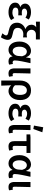

<svg xmlns="http://www.w3.org/2000/svg" viewBox="1672 -2494 1008 4393"><g transform="rotate(90 2176.5 -298.0)"><path d="M260 12Q213 12 173 2Q133 -8 104 -27Q75 -46 58 -74Q41 -102 41 -138Q41 -189 68.5 -217.5Q96 -246 139 -257V-261Q101 -274 82 -304.5Q63 -335 63 -367Q63 -402 79.5 -428Q96 -454 123.5 -470.5Q151 -487 187 -495Q223 -503 263 -503Q308 -503 350 -489.5Q392 -476 427 -451L384 -376Q329 -414 268 -414Q228 -414 202.5 -397.5Q177 -381 177 -352Q177 -324 198.5 -308Q220 -292 267 -292Q282 -292 298 -293Q314 -294 332 -296V-211Q290 -214 252 -214Q154 -214 154 -149Q154 -115 184 -96Q214 -77 271 -77Q300 -77 331 -86.5Q362 -96 394 -121L440 -47Q393 -12 351 0Q309 12 260 12Z M834 186 743 153Q766 122 778 104Q790 86 790 66Q790 55 785.5 47Q781 39 769.5 32.5Q758 26 738 20Q718 14 687 8Q648 0 614 -13Q580 -26 554.5 -48.5Q529 -71 514.5 -104Q500 -137 500 -185Q500 -219 511.5 -249Q523 -279 542.5 -303.5Q562 -328 587.5 -345.5Q613 -363 642 -372V-376Q598 -394 572 -430Q546 -466 546 -514Q546 -548 561.5 -576.5Q577 -605 605 -622Q588 -621 574 -620.5Q560 -620 545.5 -619Q531 -618 514.5 -617Q498 -616 476 -615V-706H884V-615H768Q723 -615 692.5 -587.5Q662 -560 662 -511Q662 -489 670.5 -470Q679 -451 693.5 -436.5Q708 -422 727 -413.5Q746 -405 767 -405Q787 -405 801.5 -406Q816 -407 836 -412V-320Q815 -325 797.5 -326Q780 -327 760 -327Q732 -327 706 -318.5Q680 -310 660.5 -293.5Q641 -277 629.5 -254Q618 -231 618 -202Q618 -171 627.5 -151Q637 -131 655.5 -118Q674 -105 700.5 -97Q727 -89 760 -83Q798 -75 823.5 -65.5Q849 -56 864 -42.5Q879 -29 885.5 -10Q892 9 892 36Q892 60 878.5 100.5Q865 141 834 186Z M1124 12Q1037 12 984 -54Q931 -120 931 -240Q931 -302 949 -351Q967 -400 997 -433.5Q1027 -467 1066 -485Q1105 -503 1147 -503Q1191 -503 1229 -477.5Q1267 -452 1290 -390H1294L1312 -491H1426Q1416 -446 1405 -395.5Q1394 -345 1384.5 -296Q1375 -247 1369 -204Q1363 -161 1363 -130Q1363 -105 1377 -93.5Q1391 -82 1411 -82Q1425 -82 1444 -89L1459 -3Q1447 3 1428.5 7.5Q1410 12 1384 12Q1336 12 1307 -9Q1278 -30 1272 -78H1268Q1215 12 1124 12ZM1150 -83Q1170 -83 1189.5 -93Q1209 -103 1224 -120.5Q1239 -138 1249 -161.5Q1259 -185 1261 -212L1268 -300Q1250 -362 1222.5 -385Q1195 -408 1163 -408Q1142 -408 1121.5 -398Q1101 -388 1085 -367Q1069 -346 1059 -314.5Q1049 -283 1049 -241Q1049 -163 1076 -123Q1103 -83 1150 -83Z M1663 12Q1596 12 1570.5 -26Q1545 -64 1545 -129V-491H1662Q1661 -445 1659.5 -395.5Q1658 -346 1657 -298Q1656 -250 1655 -205Q1654 -160 1654 -123Q1654 -100 1663.5 -91Q1673 -82 1691 -82Q1705 -82 1722 -88L1736 -2Q1722 4 1705.5 8Q1689 12 1663 12Z M1823 178V-243Q1823 -310 1840.5 -359Q1858 -408 1888.5 -440Q1919 -472 1960 -487.5Q2001 -503 2049 -503Q2155 -503 2212.5 -437Q2270 -371 2270 -253Q2270 -190 2253 -140.5Q2236 -91 2207.5 -57.5Q2179 -24 2142.5 -6Q2106 12 2067 12Q2032 12 1997 -1.5Q1962 -15 1932 -50Q1934 12 1936 65Q1938 118 1940 178ZM2042 -83Q2087 -83 2119.5 -125.5Q2152 -168 2152 -252Q2152 -326 2126.5 -367Q2101 -408 2045 -408Q1997 -408 1964.5 -367.5Q1932 -327 1932 -249V-136Q1961 -103 1988.5 -93Q2016 -83 2042 -83Z M2573 12Q2526 12 2486 2Q2446 -8 2417 -27Q2388 -46 2371 -74Q2354 -102 2354 -138Q2354 -189 2381.5 -217.5Q2409 -246 2452 -257V-261Q2414 -274 2395 -304.5Q2376 -335 2376 -367Q2376 -402 2392.5 -428Q2409 -454 2436.5 -470.5Q2464 -487 2500 -495Q2536 -503 2576 -503Q2621 -503 2663 -489.5Q2705 -476 2740 -451L2697 -376Q2642 -414 2581 -414Q2541 -414 2515.5 -397.5Q2490 -381 2490 -352Q2490 -324 2511.5 -308Q2533 -292 2580 -292Q2595 -292 2611 -293Q2627 -294 2645 -296V-211Q2603 -214 2565 -214Q2467 -214 2467 -149Q2467 -115 2497 -96Q2527 -77 2584 -77Q2613 -77 2644 -86.5Q2675 -96 2707 -121L2753 -47Q2706 -12 2664 0Q2622 12 2573 12Z M2958 12Q2891 12 2865.5 -26Q2840 -64 2840 -129V-491H2957Q2956 -445 2954.5 -395.5Q2953 -346 2952 -298Q2951 -250 2950 -205Q2949 -160 2949 -123Q2949 -100 2958.5 -91Q2968 -82 2986 -82Q3000 -82 3017 -88L3031 -2Q3017 4 3000.5 8Q2984 12 2958 12ZM2854 -571 2892 -782 3007 -762 2932 -556Z M3329 12Q3295 12 3272 2Q3249 -8 3235 -27Q3221 -46 3215 -73Q3209 -100 3209 -134V-400H3055V-486L3127 -491H3479V-400H3322Q3320 -326 3319 -256.5Q3318 -187 3318 -128Q3318 -102 3328 -92Q3338 -82 3357 -82Q3370 -82 3382.5 -84Q3395 -86 3409 -90L3425 -3Q3405 3 3381 7.5Q3357 12 3329 12Z M3723 12Q3636 12 3583 -54Q3530 -120 3530 -240Q3530 -302 3548 -351Q3566 -400 3596 -433.5Q3626 -467 3665 -485Q3704 -503 3746 -503Q3790 -503 3828 -477.5Q3866 -452 3889 -390H3893L3911 -491H4025Q4015 -446 4004 -395.5Q3993 -345 3983.5 -296Q3974 -247 3968 -204Q3962 -161 3962 -130Q3962 -105 3976 -93.5Q3990 -82 4010 -82Q4024 -82 4043 -89L4058 -3Q4046 3 4027.5 7.5Q4009 12 3983 12Q3935 12 3906 -9Q3877 -30 3871 -78H3867Q3814 12 3723 12ZM3749 -83Q3769 -83 3788.5 -93Q3808 -103 3823 -120.5Q3838 -138 3848 -161.5Q3858 -185 3860 -212L3867 -300Q3849 -362 3821.5 -385Q3794 -408 3762 -408Q3741 -408 3720.5 -398Q3700 -388 3684 -367Q3668 -346 3658 -314.5Q3648 -283 3648 -241Q3648 -163 3675 -123Q3702 -83 3749 -83Z M4262 12Q4195 12 4169.5 -26Q4144 -64 4144 -129V-491H4261Q4260 -445 4258.5 -395.5Q4257 -346 4256 -298Q4255 -250 4254 -205Q4253 -160 4253 -123Q4253 -100 4262.5 -91Q4272 -82 4290 -82Q4304 -82 4321 -88L4335 -2Q4321 4 4304.5 8Q4288 12 4262 12Z"/></g></svg>

Font: Giro Sans Semibold
Style: Regular
Weight: 600
Designer: Paul D. Hunt
Foundry: Adobe Systems Incorporated
Version: Version 1.000;PS 1.0;hotconv 1.0.88;makeotf.lib2.5.647800